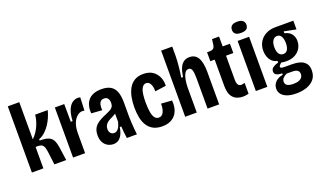

<svg xmlns="http://www.w3.org/2000/svg" viewBox="-83 -1226 3191 1902"><g transform="rotate(-20 1512.5 -274.5)"><path d="M51 0V-698H172V-306Q198 -331 217.5 -360.5Q237 -390 249.5 -420Q262 -450 269 -478Q276 -506 277 -528H410Q402 -496 387.5 -460.5Q373 -425 351 -391Q329 -357 299.5 -329Q270 -301 231 -285V-272Q266 -272 293.5 -267.5Q321 -263 341 -250Q361 -237 373.5 -212Q386 -187 392 -146L413 0H288L275 -106Q270 -152 263 -177.5Q256 -203 240.5 -214.5Q225 -226 194 -226H172V0Z M485 0V-306V-528H584L585 -341H604Q608 -411 625 -454.5Q642 -498 670 -519Q698 -540 731 -540Q737 -540 743 -539Q749 -538 756 -536L750 -398Q745 -400 738.5 -400.5Q732 -401 727 -401Q700 -401 674 -380Q648 -359 631 -319Q614 -279 612 -222V0Z M908 12Q877 12 849.5 -3Q822 -18 805 -48Q788 -78 788 -123Q788 -161 800 -188Q812 -215 833.5 -233.5Q855 -252 882 -266Q909 -280 939 -292Q965 -303 984.5 -313.5Q1004 -324 1014.5 -339.5Q1025 -355 1025 -381Q1025 -409 1012.5 -427Q1000 -445 972 -445Q950 -445 937 -433Q924 -421 919 -398Q914 -375 917 -342L804 -350Q800 -393 809 -428Q818 -463 839.5 -488.5Q861 -514 896 -527.5Q931 -541 979 -541Q1040 -541 1076.5 -518.5Q1113 -496 1129 -451.5Q1145 -407 1145 -341V-193Q1145 -166 1147 -131Q1149 -96 1152 -61.5Q1155 -27 1158 0H1052Q1047 -33 1044 -63.5Q1041 -94 1039 -126H1023Q1016 -79 1000 -48.5Q984 -18 961.5 -3Q939 12 908 12ZM952 -89Q967 -89 978 -96Q989 -103 998 -115Q1007 -127 1013.5 -144Q1020 -161 1025 -180V-292L1057 -294Q1047 -280 1031.5 -270Q1016 -260 998.5 -251Q981 -242 963.5 -233.5Q946 -225 932 -213.5Q918 -202 909.5 -186Q901 -170 901 -148Q901 -119 916 -104Q931 -89 952 -89Z M1424 12Q1367 12 1328.5 -9Q1290 -30 1267 -67Q1244 -104 1234.5 -153.5Q1225 -203 1225 -259Q1225 -315 1235 -366Q1245 -417 1267.5 -456.5Q1290 -496 1327.5 -518.5Q1365 -541 1419 -541Q1480 -541 1518.5 -514.5Q1557 -488 1575.5 -445.5Q1594 -403 1591 -354L1475 -338Q1476 -368 1469.5 -392Q1463 -416 1450 -430.5Q1437 -445 1416 -445Q1398 -445 1385 -433.5Q1372 -422 1363.5 -400Q1355 -378 1351 -344.5Q1347 -311 1347 -267Q1347 -208 1354 -166.5Q1361 -125 1377.5 -103Q1394 -81 1420 -81Q1445 -81 1460 -99Q1475 -117 1481.5 -145.5Q1488 -174 1486 -204L1600 -196Q1604 -160 1597.5 -123.5Q1591 -87 1571 -56.5Q1551 -26 1514.5 -7Q1478 12 1424 12Z M1667 0V-330V-697H1784V-597Q1784 -575 1782 -547.5Q1780 -520 1777.5 -491.5Q1775 -463 1771 -433.5Q1767 -404 1763 -377H1781Q1790 -436 1806 -471.5Q1822 -507 1847 -524Q1872 -541 1907 -541Q1967 -541 1996 -492Q2025 -443 2025 -341V0H1903V-320Q1903 -380 1893.5 -407Q1884 -434 1859 -434Q1835 -434 1820 -410.5Q1805 -387 1797.5 -349.5Q1790 -312 1789 -267V0Z M2276 9Q2209 9 2172 -30.5Q2135 -70 2135 -152V-432H2089V-526H2110Q2141 -526 2154.5 -536.5Q2168 -547 2172 -572L2180 -632H2254V-528H2331V-430H2254V-174Q2254 -141 2265 -124Q2276 -107 2298 -107Q2305 -107 2314 -109Q2323 -111 2335 -114V0Q2319 4 2305.5 6.5Q2292 9 2276 9Z M2412 0V-528H2533V0ZM2472 -591Q2434 -591 2415 -605.5Q2396 -620 2396 -649Q2396 -679 2415 -694Q2434 -709 2472 -709Q2511 -709 2530 -693.5Q2549 -678 2549 -650Q2549 -620 2530 -605.5Q2511 -591 2472 -591Z M2783 160Q2727 160 2688 146Q2649 132 2629 107Q2609 82 2609 49Q2609 7 2638.5 -22.5Q2668 -52 2717 -60V-76Q2684 -75 2660.5 -86Q2637 -97 2637 -123Q2637 -150 2660 -165.5Q2683 -181 2716 -190V-207Q2669 -215 2643 -255Q2617 -295 2617 -349Q2617 -402 2641 -442Q2665 -482 2708.5 -505Q2752 -528 2810 -528H2999V-436L2873 -461V-442Q2926 -429 2947.5 -397.5Q2969 -366 2969 -326Q2969 -285 2948.5 -250Q2928 -215 2890 -194.5Q2852 -174 2799 -174Q2789 -174 2774 -175Q2759 -176 2745 -179Q2729 -166 2723 -157.5Q2717 -149 2717 -143Q2717 -136 2724 -132.5Q2731 -129 2742.5 -128Q2754 -127 2768 -127H2835Q2852 -127 2880 -124.5Q2908 -122 2936 -111Q2964 -100 2983.5 -74.5Q3003 -49 3003 -3Q3003 52 2973.5 88.5Q2944 125 2894.5 142.5Q2845 160 2783 160ZM2787 61Q2823 61 2845.5 52Q2868 43 2878.5 28Q2889 13 2889 -6Q2889 -25 2880.5 -36Q2872 -47 2859.5 -51.5Q2847 -56 2833.5 -57Q2820 -58 2810 -58H2758Q2730 -45 2716 -29Q2702 -13 2702 9Q2702 27 2711.5 38.5Q2721 50 2740.5 55.5Q2760 61 2787 61ZM2795 -251Q2824 -251 2839 -276Q2854 -301 2854 -344Q2854 -389 2839 -415Q2824 -441 2795 -441Q2765 -441 2748.5 -414.5Q2732 -388 2732 -345Q2732 -316 2739 -295Q2746 -274 2760.5 -262.5Q2775 -251 2795 -251Z"/></g></svg>

Font: Bricolage Grotesque 24pt Condensed SemiBold
Style: Regular
Weight: 600
Width: 3
Designer: Mathieu Triay
Foundry: Atelier Triay
Version: Version 1.001;gftools[0.9.33.dev8+g029e19f]